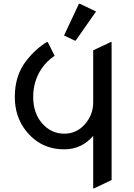

<svg xmlns="http://www.w3.org/2000/svg" viewBox="-20 -980 710 1019"><path d="M474.6 19.5V-258.8Q413.1 -187.5 320.8 -187.5Q194.8 -187.5 116.7 -287.1Q58.6 -361.3 58.6 -465.8Q58.6 -578.1 117.7 -655.3Q167 -719.7 228.5 -756.8H233.4L270 -684.1Q227.5 -655.3 201.7 -617.2Q156.2 -550.3 156.2 -465.8Q156.2 -378.9 204.3 -324.7Q252.4 -270.5 320.8 -270.5Q386.7 -270.5 431.2 -321.3Q474.6 -371.1 474.6 -436.5V-712.9L567.4 -756.8H572.3V-24.4L479.5 19.5ZM398.9 -960H403.8L489.7 -918.9L381.8 -764.6H377L319.8 -791.5Z"/></svg>

Font: Nova Oval
Style: Book
Weight: 400
Version: Version 2.000